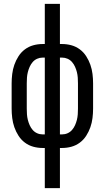

<svg xmlns="http://www.w3.org/2000/svg" viewBox="-20 -755 540 990"><path d="M211 215V8H200Q175 8 151.5 1.5Q128 -5 108.5 -19.5Q89 -34 75.5 -55Q62 -76 54 -99Q46 -122 43 -146.5Q40 -171 40 -195V-325Q40 -349 43 -373.5Q46 -398 54 -421Q62 -444 75.5 -465Q89 -486 108.5 -500.5Q128 -515 151.5 -521.5Q175 -528 200 -528H211V-735H289V-528H300Q325 -528 348.5 -521.5Q372 -515 391.5 -500.5Q411 -486 424.5 -465Q438 -444 446 -421Q454 -398 457 -373.5Q460 -349 460 -325V-195Q460 -171 457 -146.5Q454 -122 446 -99Q438 -76 424.5 -55Q411 -34 391.5 -19.5Q372 -5 348.5 1.5Q325 8 300 8H289V215ZM200 -62H211V-458H200Q185 -458 171.5 -452Q158 -446 148.5 -435Q139 -424 133 -410.5Q127 -397 123.5 -383Q120 -369 119 -354.5Q118 -340 118 -325V-195Q118 -180 119 -165.5Q120 -151 123.5 -137Q127 -123 133 -109.5Q139 -96 148.5 -85Q158 -74 171.5 -68Q185 -62 200 -62ZM289 -62H300Q315 -62 328.5 -68Q342 -74 351.5 -85Q361 -96 367 -109.5Q373 -123 376.5 -137Q380 -151 381 -165.5Q382 -180 382 -195V-325Q382 -340 381 -354.5Q380 -369 376.5 -383Q373 -397 367 -410.5Q361 -424 351.5 -435Q342 -446 328.5 -452Q315 -458 300 -458H289Z"/></svg>

Font: Iosevka Term SS14
Style: Regular
Weight: 400
Monospace: yes
Designer: Belleve Invis
Foundry: Belleve Invis
Version: Version 24.1.1; ttfautohint (v1.8.4)